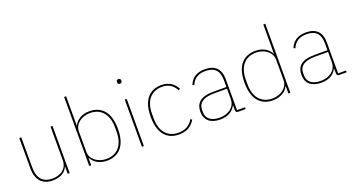

<svg xmlns="http://www.w3.org/2000/svg" viewBox="-50 -1332 3543 1935"><g transform="rotate(-20 1721.0 -364.0)"><path d="M430 0H451V-506H430V-144C430 -52 354 -7 271 -7C172 -7 116 -62 116 -185V-506H95V-181C95 -55 156 12 269 12C360 12 409 -31 427 -76H430Z M661 0H682V-78H685C706 -34 760 12 849 12C982 12 1061 -77 1061 -253C1061 -429 982 -518 849 -518C760 -518 706 -472 685 -428H682V-740H661ZM849 -7C761 -7 682 -62 682 -143V-363C682 -444 761 -499 849 -499C970 -499 1038 -414 1038 -277V-229C1038 -92 970 -7 849 -7Z M1236 -673C1253 -673 1259 -683 1259 -694V-701C1259 -712 1253 -722 1236 -722C1219 -722 1213 -712 1213 -701V-694C1213 -683 1219 -673 1236 -673ZM1226 0H1247V-506H1226Z M1622 12C1710 12 1763 -27 1796 -84L1780 -95C1748 -40 1700 -7 1622 -7C1502 -7 1435 -93 1435 -229V-277C1435 -413 1502 -499 1622 -499C1694 -499 1737 -467 1769 -409L1787 -418C1756 -478 1702 -518 1622 -518C1490 -518 1412 -428 1412 -253C1412 -78 1490 12 1622 12Z M2338 0V-19H2253V-352C2253 -459 2198 -518 2088 -518C1994 -518 1945 -477 1917 -412L1935 -404C1963 -470 2012 -499 2088 -499C2182 -499 2232 -453 2232 -349V-275H2090C1945 -275 1900 -214 1900 -130C1900 -39 1959 12 2063 12C2156 12 2204 -29 2229 -77H2232V-29C2232 -9 2241 0 2261 0ZM2063 -7C1981 -7 1923 -45 1923 -115V-145C1923 -212 1972 -257 2091 -257H2232V-148C2232 -54 2153 -7 2063 -7Z M2797 0H2818V-740H2797V-428H2794C2773 -472 2719 -518 2630 -518C2497 -518 2418 -429 2418 -253C2418 -77 2497 12 2630 12C2719 12 2773 -34 2794 -78H2797ZM2630 -7C2509 -7 2441 -92 2441 -229V-277C2441 -414 2509 -499 2630 -499C2718 -499 2797 -444 2797 -363V-143C2797 -62 2718 -7 2630 -7Z M3422 0V-19H3337V-352C3337 -459 3282 -518 3172 -518C3078 -518 3029 -477 3001 -412L3019 -404C3047 -470 3096 -499 3172 -499C3266 -499 3316 -453 3316 -349V-275H3174C3029 -275 2984 -214 2984 -130C2984 -39 3043 12 3147 12C3240 12 3288 -29 3313 -77H3316V-29C3316 -9 3325 0 3345 0ZM3147 -7C3065 -7 3007 -45 3007 -115V-145C3007 -212 3056 -257 3175 -257H3316V-148C3316 -54 3237 -7 3147 -7Z"/></g></svg>

Font: IBM Plex Thai Thin
Style: Regular
Weight: 100
Designer: Mike Abbink, Paul van der Laan, Pieter van Rosmalen, Ben Mitchell, Mark Frömberg
Foundry: Bold Monday
Version: Version 1.0